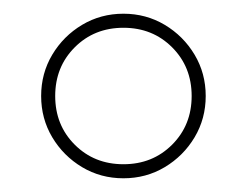

<svg xmlns="http://www.w3.org/2000/svg" viewBox="-20 -820 360 280"><path d="M40 -680Q40 -713 56.2 -740.2Q72.5 -767.5 99.8 -783.8Q127 -800 160 -800Q193 -800 220.2 -783.8Q247.5 -767.5 263.8 -740.2Q280 -713 280 -680Q280 -647 263.8 -619.8Q247.5 -592.5 220.2 -576.2Q193 -560 160 -560Q127 -560 99.8 -576.2Q72.5 -592.5 56.2 -619.8Q40 -647 40 -680ZM60.5 -680Q60.5 -637.5 89 -609Q117.5 -580.5 160 -580.5Q202.5 -580.5 231 -609Q259.5 -637.5 259.5 -680Q259.5 -722.5 231 -751Q202.5 -779.5 160 -779.5Q117.5 -779.5 89 -751Q60.5 -722.5 60.5 -680Z"/></svg>

Font: Bodoni* 72pt Fatface
Style: Regular
Weight: 900
Version: Version 2.3